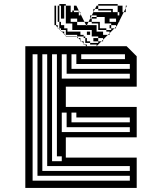

<svg xmlns="http://www.w3.org/2000/svg" viewBox="-20 -928 707 948"><path d="M105 0V-700H605L655 -650V-500H305V-400H655V-250H305V-150H655V0ZM597 -636V-660H381V-636ZM621 -588V-612H357V-660H333V-588ZM621 -540V-564H309V-660H285V-540ZM621 -324V-348H357V-372H333V-324ZM621 -276V-300H309V-372H285V-276ZM285 -132V-156H261V-660H237V-132ZM621 -84V-108H213V-660H189V-84ZM621 -36V-60H165V-660H141V-36ZM601 -884H599L601 -888V-900H607L601 -888ZM305 -876V-900H297V-876ZM265 -852V-868H257V-852ZM345 -868H337V-876H345ZM265 -836H257V-820H265ZM361 -820V-804H405L407 -800L409 -804H405L397 -820ZM473 -804H465V-812H433V-820H417L425 -836V-852H433L425 -836H433V-820H473V-812H497V-844H457V-852H433L441 -868V-884H449L441 -868H561V-852H569V-868H561V-876H537V-868H529V-876H465V-884H449L457 -900H465V-884H537V-876H561V-900H465V-908H561V-900H585V-868H591L569 -824V-820H567L557 -800L553 -796V-788H545L553 -796V-804H529V-812H473ZM521 -756H513L521 -764V-772H505V-780H465V-788H505V-780H529V-788H521V-804H529V-788H545L521 -764ZM425 -756H409V-772H425ZM393 -756V-748H401V-740H409V-724H401V-740H393V-748H361V-756H305V-772H377V-756ZM465 -716V-724H441V-740H465V-724H481L457 -700V-708H425V-716H401V-724H425V-716ZM601 -868H591L599 -884H601ZM265 -868V-884H257V-868ZM265 -836V-852H257V-836ZM457 -836H433V-844H457ZM297 -836H281V-844H297ZM329 -836V-820H361V-836ZM553 -836H521V-820H553ZM473 -804H465V-788H473ZM457 -692H409V-700H407L399 -708H393V-714L383 -724H377V-730L367 -740H361V-746L359 -748H305V-752L301 -756H297V-760L285 -772H281V-776L277 -780H273V-784L269 -788H265V-792L257 -800V-804H249V-900H257V-884H265V-900H273V-820H281V-812H305V-844H281V-876H297V-844H305V-876H281V-900H273V-908H305V-900H329V-868H369V-852H377V-860L373 -868H369V-876H345V-900H357L373 -868H377V-860L397 -820H417L409 -804H457V-772H489V-756H513L489 -732V-724H481L489 -732V-740H465V-748H433V-780H313V-772H305V-780H281V-788H273V-804H297V-788H313V-780H337V-812H281V-804H273V-820H257V-804H265V-792L269 -788H273V-784L277 -780H281V-776L285 -772H297V-760L301 -756H305V-752L307 -750H357L359 -748H361V-746L367 -740H377V-730L383 -724H393V-714L399 -708H409V-700H457Z"/></svg>

Font: Rubik Broken Fax
Style: Regular
Weight: 400
Designer: Hubert and Fischer, NaN
Foundry: Hubert and Fischer, NaN
Version: Version 2.201